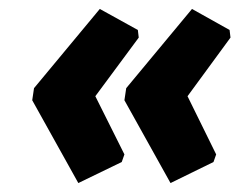

<svg xmlns="http://www.w3.org/2000/svg" viewBox="-20 -445 535 429"><path d="M361 -36 258 -221 262 -248 409 -425 493 -378 495 -361 399 -230 463 -100 457 -83ZM155 -36 52 -221 56 -248 203 -425 288 -378 290 -361 193 -230 258 -100 252 -83Z"/></svg>

Font: Alegreya Sans Black
Style: Italic
Weight: 900
Italic angle: -7°
Designer: Juan Pablo del Peral
Foundry: Huerta Tipografica
Version: Version 2.007